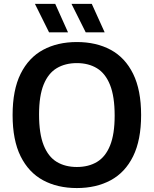

<svg xmlns="http://www.w3.org/2000/svg" viewBox="-20 -968 800 998"><path d="M379.5 9.5Q279 9.5 204 -31Q129 -71.5 87.2 -155.5Q45.5 -239.5 45.5 -370Q45.5 -500.5 87.2 -584.5Q129 -668.5 204 -709Q279 -749.5 379.5 -749.5Q480.5 -749.5 555.5 -709Q630.5 -668.5 672 -584.2Q713.5 -500 713.5 -370Q713.5 -240 672 -155.8Q630.5 -71.5 555.2 -31Q480 9.5 379.5 9.5ZM379.5 -100Q440.5 -100 484.5 -126.5Q528.5 -153 552.2 -211.8Q576 -270.5 576 -367Q576 -466.5 552 -526.5Q528 -586.5 484 -613.2Q440 -640 379.5 -640Q319.5 -640 275.2 -613.8Q231 -587.5 207 -528.8Q183 -470 183 -373Q183 -273 207 -213Q231 -153 275 -126.5Q319 -100 379.5 -100ZM425.5 -800 351.5 -948H457L524 -800ZM235 -800 161.5 -948H267L333.5 -800Z"/></svg>

Font: Encode Sans Condensed Thin SemiBold
Style: Regular
Weight: 600
Version: Version 3.002